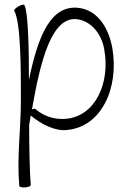

<svg xmlns="http://www.w3.org/2000/svg" viewBox="-20 -568 547 836"><path d="M42 -521C71 -470 71 -266 71 -133C71 -8 53 117 64 242C64 246 76 249 90 248C103 247 114 242 114 238C109 177 107 74 107 -24C109 -36 111 -50 114 -65C159 -27 221 4 271 -2C423 -15 499 -187 469 -359C455 -437 414 -513 338 -531C200 -561 144 -404 106 -220C106 -355 103 -516 86 -546C83 -550 72 -547 60 -540C48 -533 40 -525 42 -521ZM136 -92C131 -96 124 -95 119 -91C155 -294 203 -508 324 -483C384 -470 424 -414 434 -352C460 -209 397 -64 270 -51C221 -46 173 -60 136 -92Z"/></svg>

Font: Nupuram Condensed Thin
Style: Regular
Weight: 100
Width: 3
Designer: Santhosh Thottingal (santhosh.thottingal@gmail.com)
Foundry: SMC
Version: Version 1.000